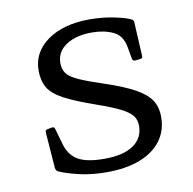

<svg xmlns="http://www.w3.org/2000/svg" viewBox="-63 -563 636 634"><g transform="rotate(-10 254.5 -245.5)"><path d="M289 -281Q352 -260 388 -240Q424 -220 439 -197Q454 -174 454 -141Q454 -95 429 -61.5Q404 -28 357.5 -10Q311 8 246 8Q195 8 153 -2Q111 -12 87 -23Q80 -27 79 -36L70 -157Q69 -165 78 -166L93 -169Q101 -170 103 -161L117 -112Q127 -73 156 -55Q185 -37 246 -37Q309 -37 343 -60Q377 -83 377 -125Q377 -145 366 -159Q355 -173 327 -187Q299 -201 250 -218Q184 -241 147 -260.5Q110 -280 96 -303.5Q82 -327 82 -361Q82 -423 135.5 -461Q189 -499 277 -499Q320 -499 358.5 -491Q397 -483 413 -475Q421 -472 421 -463L427 -349Q427 -341 418 -341L402 -339Q393 -339 392 -348L385 -387Q378 -427 347.5 -441Q317 -455 277 -455Q223 -455 190 -433Q157 -411 157 -373Q157 -353 167 -339Q177 -325 205.5 -312Q234 -299 289 -281Z"/></g></svg>

Font: Hahmlet Light
Style: Regular
Weight: 300
Designer: Minjoo Ham & Mark Frömberg
Foundry: hypertype
Version: Version 1.002